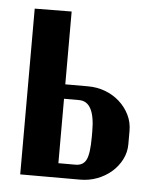

<svg xmlns="http://www.w3.org/2000/svg" viewBox="-43 -532 467 570"><g transform="rotate(5 191.0 -247.5)"><path d="M216 -278Q243 -278 267 -269Q291 -260 309.5 -243.5Q328 -227 339 -205Q350 -183 350 -157V-117Q350 -93 339 -71.5Q328 -50 309.5 -34Q291 -18 267 -9Q243 0 217 0H38V-494L148 -495V-278ZM240 -146Q240 -235 193 -235H148V-43H199Q222 -43 231 -61.5Q240 -80 240 -129Z"/></g></svg>

Font: Moniqa ExtBd Paragraph
Style: Regular
Weight: 800
Designer: Rajesh Rajput
Foundry: Rajesh Rajput
Version: Version 1.000